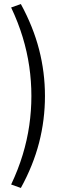

<svg xmlns="http://www.w3.org/2000/svg" viewBox="-20 -737 344 948"><path d="M83 191 35 174Q70 100 92 27.5Q114 -45 124.5 -117.5Q135 -190 135 -263Q135 -336 124.5 -408.5Q114 -481 92 -553.5Q70 -626 35 -700L83 -717Q144 -605 173 -492.5Q202 -380 202 -263Q202 -145 173 -32.5Q144 80 83 191Z"/></svg>

Font: Nunito Sans 11pt Light
Style: Regular
Weight: 300
Version: Version 3.101;gftools[0.9.27]